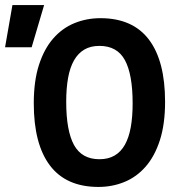

<svg xmlns="http://www.w3.org/2000/svg" viewBox="-114 -720 684 751"><path d="M531.7 -321.8Q531.7 -234.9 511.5 -171.9Q491.2 -108.9 455.8 -68.4Q420.4 -27.8 372.8 -8.3Q325.2 11.2 271 11.2Q145 11.2 81.5 -72.5Q18.1 -156.2 18.1 -315.9Q18.1 -402.8 38.3 -465.8Q58.6 -528.8 94 -569.3Q129.4 -609.9 177 -629.4Q224.6 -648.9 278.8 -648.9Q404.8 -648.9 468.3 -565.4Q531.7 -481.9 531.7 -321.8ZM404.8 -315.9Q404.8 -429.2 374.5 -484.9Q344.2 -540.5 274.9 -540.5Q240.2 -540.5 215.8 -526.1Q191.4 -511.7 175.5 -483.9Q159.7 -456.1 152.3 -415.3Q145 -374.5 145 -321.8Q145 -208.5 175.5 -152.8Q206.1 -97.2 274.9 -97.2Q309.6 -97.2 334.2 -111.6Q358.9 -126 374.5 -153.8Q390.1 -181.6 397.5 -222.4Q404.8 -263.2 404.8 -315.9ZM9.8 -535.2H-94.2L-65.4 -700.2H58.6ZM540 -638.2Z"/></svg>

Font: Code New Roman
Style: Bold
Weight: 700
Monospace: yes
Designer: Sam Radian
Foundry: Code New Roman
Version: Version 1.508 October 19, 2014